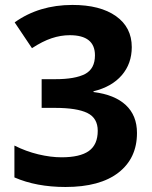

<svg xmlns="http://www.w3.org/2000/svg" viewBox="-20 -744 611 774"><path d="M356.9 -376V-373Q442.4 -362.3 487.3 -320.3Q532.2 -278.3 532.2 -208Q532.2 -106 457.5 -48.1Q382.8 9.8 244.1 9.8Q126.5 9.8 38.1 -28.8V-157.2Q84.5 -133.8 134.5 -121.8Q184.6 -109.9 228 -109.9Q302.7 -109.9 338.4 -135.5Q374 -161.1 374 -216.8Q374 -268.1 332 -288.6Q290 -309.1 202.1 -309.1H147.9V-424.8H203.1Q283.2 -424.8 323 -445.8Q362.8 -466.8 362.8 -521Q362.8 -602.1 261.2 -602.1Q224.6 -602.1 188 -589.8Q151.4 -577.6 108.9 -549.8L39.1 -653.8Q137.2 -724.1 272 -724.1Q383.8 -724.1 447.5 -679Q511.2 -633.8 511.2 -554.2Q511.2 -487.3 470.9 -440.7Q430.7 -394 356.9 -376Z"/></svg>

Font: Droid Sans Tamil
Style: Bold
Weight: 700
Designer: Jelle Bosma
Foundry: Monotype Imaging Inc.
Version: Version 1.00